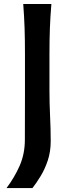

<svg xmlns="http://www.w3.org/2000/svg" viewBox="-20 -787 367 976"><path d="M13.2 168.9Q53.7 115.2 80.1 55.2Q106.4 -4.9 106.4 -77.1L106.9 -310.1V-510.7Q106.9 -583.5 105 -643.1Q103 -702.6 98.1 -766.6H241.2Q235.8 -702.6 233.6 -643.1Q231.4 -583.5 231.4 -510.7V-330.6Q231.4 -261.2 234.6 -195.8Q237.8 -130.4 237.8 -69.8Q237.8 -15.6 222.7 29.3Q207.5 74.2 186 109.1Q164.6 144 145 168.9Z"/></svg>

Font: Pinar DS4-Medium
Style: Regular
Weight: 500
Designer: Amin Abedi
Version: Version 2.000